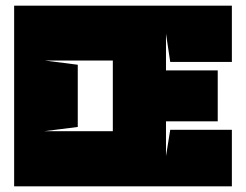

<svg xmlns="http://www.w3.org/2000/svg" viewBox="-20 -659 870 679"><path d="M582 -200H800V0H30V-639H800V-440H582L567 -540V-410H750V-230H567V-107ZM255 -430V-210L136 -195H379V-445H138Z"/></svg>

Font: Banana Brick
Style: Regular
Weight: 400
Designer: artmaker
Foundry: artmaker
Version: Version 4.000 2011 initial release